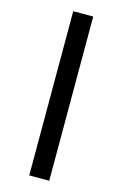

<svg xmlns="http://www.w3.org/2000/svg" viewBox="-136 -861 658 1030"><g transform="rotate(15 193.0 -346.0)"><path d="M137 110V-802H248V110Z"/></g></svg>

Font: Literata 36pt ExtraBold
Style: Regular
Weight: 800
Designer: Latin by Veronika Burian and Jose Scaglione. Greek by Irene Vlachou. Cyrillic by Vera Evstafieva.
Foundry: TypeTogether
Version: Version 3.002